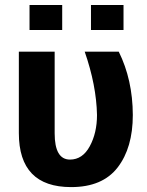

<svg xmlns="http://www.w3.org/2000/svg" viewBox="-20 -734 586 764"><path d="M471.5 -614.5H342V-714H471.5ZM227.5 -614.5H97.5V-714H227.5ZM263 10.5Q55 10.5 55 -204.5V-528.5H197.5V-203.5Q197.5 -99 258.5 -99Q308.5 -99 337.2 -152Q366 -205 366 -276.5Q363.5 -395 317 -528.5H452.5Q508 -416.5 508.5 -276.5Q508.5 -146 448.2 -67.8Q388 10.5 263 10.5Z"/></svg>

Font: Roberto Sans
Style: Bold
Weight: 700
Designer: Google (font) & Cristiano Sobral (main changes)
Version: Version 1.000;October 12, 2021;FontCreator 14.0.0.2814 64-bi